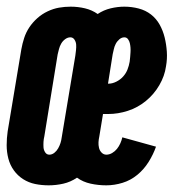

<svg xmlns="http://www.w3.org/2000/svg" viewBox="-25 -548 545 576"><path d="M121 8Q100 8 80.5 4Q61 0 44.5 -10.5Q28 -21 16.5 -37Q5 -53 0 -72.5Q-5 -92 -5 -112.5Q-5 -133 -2 -154L39 -400Q42 -417 47.5 -434Q53 -451 63 -466Q73 -481 87 -493.5Q101 -506 118 -514Q135 -522 152 -525Q169 -528 187 -528Q209 -528 230 -523Q251 -518 268 -506Q286 -518 307 -523Q328 -528 348 -528Q370 -528 391 -522.5Q412 -517 428 -504.5Q444 -492 454 -474Q464 -456 469 -435.5Q474 -415 475.5 -393Q477 -371 473 -349Q469 -320 453 -292.5Q437 -265 412.5 -245Q388 -225 358.5 -215.5Q329 -206 300 -206H284L273 -139Q271 -130 270.5 -121.5Q270 -113 272 -104.5Q274 -96 280 -90Q286 -84 294 -84Q303 -84 311.5 -89Q320 -94 326 -101.5Q332 -109 336 -118Q340 -127 342 -136L443 -108Q435 -85 421 -62.5Q407 -40 387 -23.5Q367 -7 342.5 0.5Q318 8 294 8Q270 8 247 3Q224 -2 206 -15Q187 -2 165 3Q143 8 121 8ZM123 -84Q131 -84 138 -89.5Q145 -95 149.5 -103Q154 -111 156.5 -119Q159 -127 160 -135L201 -381Q202 -389 203 -397.5Q204 -406 203.5 -414Q203 -422 198.5 -429Q194 -436 186 -436Q178 -436 170.5 -430.5Q163 -425 158.5 -417Q154 -409 152 -401Q150 -393 148 -385L108 -139Q106 -131 105.5 -122.5Q105 -114 105.5 -106Q106 -98 110.5 -91Q115 -84 123 -84ZM301 -297Q312 -297 324 -303Q336 -309 344.5 -318.5Q353 -328 357.5 -339.5Q362 -351 364 -363Q365 -370 365.5 -377Q366 -384 366.5 -391Q367 -398 366.5 -405Q366 -412 364.5 -418.5Q363 -425 359 -430.5Q355 -436 348 -436Q340 -436 333 -430Q326 -424 322 -416Q318 -408 316.5 -400.5Q315 -393 313 -385L299 -297Z"/></svg>

Font: Iosevka Curly Slab Heavy
Style: Italic
Weight: 900
Italic angle: -9°
Monospace: yes
Designer: Belleve Invis
Foundry: Belleve Invis
Version: Version 22.1.2; ttfautohint (v1.8.4)